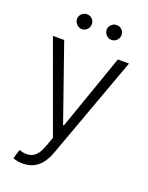

<svg xmlns="http://www.w3.org/2000/svg" viewBox="-170 -815 854 1105"><g transform="rotate(20 257.0 -263.0)"><path d="M111.8 204.1Q93.3 204.6 76.9 201.2Q60.5 197.8 50.8 192.9L67.9 137.7L75.2 139.6Q120.1 152.8 151.6 136.5Q183.1 120.1 204.6 61L224.6 5.4L23.9 -545.9H92.8L254.4 -83H259.3L421.4 -545.9H489.7L259.3 85.9Q244.6 125.5 223.4 151.9Q202.1 178.2 174.3 191.2Q146.5 204.1 111.8 204.1ZM166.5 -639.2Q148.4 -639.2 134.5 -653.1Q120.6 -667 120.6 -685.1Q120.6 -704.1 134.5 -717Q148.4 -730 166.5 -730Q185.5 -730 198.5 -717Q211.4 -704.1 211.4 -685.1Q211.4 -667 198.5 -653.1Q185.5 -639.2 166.5 -639.2ZM347.7 -639.2Q329.6 -639.2 315.9 -653.1Q302.2 -667 302.2 -685.1Q302.2 -704.1 315.9 -717Q329.6 -730 347.7 -730Q367.2 -730 380.4 -717Q393.6 -704.1 393.1 -685.1Q393.6 -667 380.4 -653.1Q367.2 -639.2 347.7 -639.2Z"/></g></svg>

Font: Inter Tight Light
Style: Regular
Weight: 300
Designer: Rasmus Andersson
Foundry: rsms
Version: Version 3.004